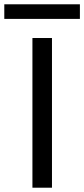

<svg xmlns="http://www.w3.org/2000/svg" viewBox="-74 -874 392 894"><path d="M77 0V-697H168V0ZM-54 -786V-854H298V-786Z"/></svg>

Font: SVN-Poppins
Style: Regular
Weight: 400
Designer: Ninad Kale (Devanagari), Jonny Pinhorn (Latin)
Foundry: Indian Type Foundry
Version: Version 3.002 2017